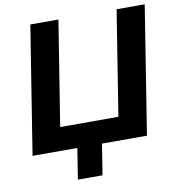

<svg xmlns="http://www.w3.org/2000/svg" viewBox="-93 -789 962 1043"><g transform="rotate(-10 387.5 -267.5)"><path d="M252 170 279 0H32L144 -705H299L207 -128H528L620 -705H775L663 0H415L388 170Z"/></g></svg>

Font: Nunito Sans 12pt ExtraBold
Style: Italic
Weight: 800
Italic angle: -9°
Designer: Vernon Adams
Foundry: Vernon Adams
Version: Version 3.101;gftools[0.9.27]